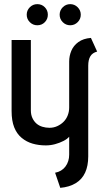

<svg xmlns="http://www.w3.org/2000/svg" viewBox="-20 -695 519 927"><path d="M160 -675Q139 -675 124 -660Q109 -645 109 -624Q109 -603 124 -588Q139 -573 160 -573Q182 -573 196.5 -588Q211 -603 211 -624Q211 -645 196.5 -660Q182 -675 160 -675ZM319 -675Q298 -675 283 -660Q268 -645 268 -624Q268 -603 283 -588Q298 -573 319 -573Q340 -573 355 -588Q370 -603 370 -624Q370 -645 355 -660Q340 -675 319 -675ZM449 -446 419 -512Q382 -509 358.5 -492Q335 -475 324.5 -450Q314 -425 314 -398V-176Q314 -156 307 -138Q300 -120 287 -107Q274 -94 256.5 -86Q239 -78 219 -78Q201 -78 184.5 -83Q168 -88 156 -98.5Q144 -109 136.5 -125Q129 -141 129 -162V-502H36V-159Q36 -112 48.5 -80.5Q61 -49 84.5 -29.5Q108 -10 137.5 -1.5Q167 7 201 7Q224 7 246 1Q268 -5 286.5 -14.5Q305 -24 314 -35V52Q314 68 309.5 82.5Q305 97 296 109Q287 121 274.5 128.5Q262 136 246 139L271 212Q315 208 345.5 189.5Q376 171 391 138.5Q406 106 406 60V-378Q406 -406 416 -423Q426 -440 449 -446Z"/></svg>

Font: Advent Pro SemiBold
Style: Regular
Weight: 600
Designer: VivaRado, Andreas Kalpakidis
Foundry: VivaRado, Andreas Kalpakidis
Version: Version 3.000